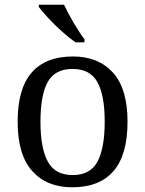

<svg xmlns="http://www.w3.org/2000/svg" viewBox="-20 -786 617 816"><path d="M287 10Q179 10 117 -59Q55 -128 55 -269Q55 -409 114.5 -477.5Q174 -546 290 -546Q398 -546 460 -477.5Q522 -409 522 -269Q522 -128 462.5 -59Q403 10 287 10ZM289 -42Q364 -42 394.5 -99.5Q425 -157 425 -269Q425 -381 394 -437Q363 -493 288 -493Q213 -493 182.5 -437Q152 -381 152 -269Q152 -157 183 -99.5Q214 -42 289 -42ZM301 -606Q275 -624 243 -652.5Q211 -681 184.5 -710Q158 -739 145 -756V-766H252Q268 -732 292.5 -690Q317 -648 339 -619V-606Z"/></svg>

Font: Noto Serif Dogra
Style: Regular
Weight: 400
Designer: Ek Type
Foundry: Ek Type
Version: Version 1.005